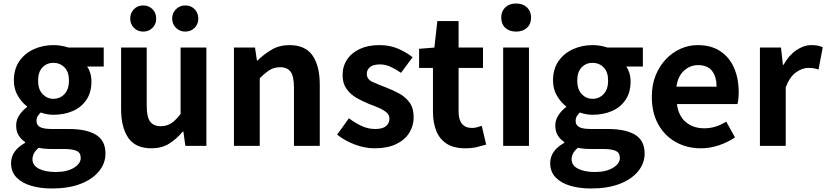

<svg xmlns="http://www.w3.org/2000/svg" viewBox="-20 -831 4708 1094"><path d="M276 243Q210 243 157.5 227.5Q105 212 74 180Q43 148 43 99Q43 27 123 -17V-22Q101 -36 86.5 -59Q72 -82 72 -117Q72 -148 90.5 -175.5Q109 -203 134 -221V-225Q105 -246 82 -284.5Q59 -323 59 -372Q59 -438 90.5 -483Q122 -528 173.5 -551Q225 -574 284 -574Q309 -574 330.5 -570Q352 -566 370 -560H571V-452H476Q487 -438 494 -415.5Q501 -393 501 -367Q501 -304 472 -261.5Q443 -219 394 -198Q345 -177 284 -177Q268 -177 249.5 -180Q231 -183 212 -190Q202 -180 195 -169.5Q188 -159 188 -141Q188 -119 207.5 -107.5Q227 -96 276 -96H372Q473 -96 527 -63Q581 -30 581 44Q581 100 543.5 145.5Q506 191 438 217Q370 243 276 243ZM284 -268Q322 -268 347.5 -295Q373 -322 373 -372Q373 -421 347.5 -447Q322 -473 284 -473Q247 -473 222 -447Q197 -421 197 -372Q197 -322 222.5 -295Q248 -268 284 -268ZM298 149Q362 149 401 125Q440 101 440 69Q440 39 416 28.5Q392 18 347 18H278Q230 18 201 11Q165 40 165 77Q165 111 201 130Q237 149 298 149Z M843 14Q752 14 711 -45.5Q670 -105 670 -211V-560H816V-229Q816 -164 835.5 -138Q855 -112 896 -112Q930 -112 955.5 -128.5Q981 -145 1009 -182V-560H1156V0H1036L1025 -81H1021Q985 -38 943 -12Q901 14 843 14ZM796 -651Q764 -651 743 -672.5Q722 -694 722 -725Q722 -757 743 -778.5Q764 -800 796 -800Q828 -800 849 -778.5Q870 -757 870 -725Q870 -694 849 -672.5Q828 -651 796 -651ZM1036 -651Q1004 -651 982.5 -672.5Q961 -694 961 -725Q961 -757 982.5 -778.5Q1004 -800 1036 -800Q1068 -800 1089 -778.5Q1110 -757 1110 -725Q1110 -694 1089 -672.5Q1068 -651 1036 -651Z M1313 0V-560H1433L1444 -486H1447Q1484 -522 1528 -548Q1572 -574 1629 -574Q1720 -574 1761 -514.5Q1802 -455 1802 -349V0H1655V-331Q1655 -396 1636 -422Q1617 -448 1576 -448Q1542 -448 1516.5 -432Q1491 -416 1460 -385V0Z M2114 14Q2058 14 2000.5 -8Q1943 -30 1901 -64L1968 -157Q2006 -129 2042 -112.5Q2078 -96 2118 -96Q2160 -96 2179.5 -112.5Q2199 -129 2199 -155Q2199 -176 2182 -190.5Q2165 -205 2138.5 -216.5Q2112 -228 2082 -239Q2047 -253 2012 -273Q1977 -293 1954.5 -324.5Q1932 -356 1932 -403Q1932 -453 1957.5 -491.5Q1983 -530 2030 -552Q2077 -574 2141 -574Q2202 -574 2249.5 -553Q2297 -532 2331 -505L2265 -416Q2235 -437 2205.5 -450.5Q2176 -464 2145 -464Q2107 -464 2088.5 -449Q2070 -434 2070 -410Q2070 -379 2103 -364Q2136 -349 2181 -332Q2218 -318 2254 -298.5Q2290 -279 2313.5 -247Q2337 -215 2337 -163Q2337 -114 2311.5 -73.5Q2286 -33 2236.5 -9.5Q2187 14 2114 14Z M2631 14Q2565 14 2524.5 -12.5Q2484 -39 2465.5 -86Q2447 -133 2447 -195V-444H2368V-553L2455 -560L2472 -711H2593V-560H2732V-444H2593V-196Q2593 -102 2670 -102Q2684 -102 2699 -106Q2714 -110 2725 -114L2750 -7Q2727 0 2697.5 7Q2668 14 2631 14Z M2847 0V-560H2994V0ZM2921 -651Q2882 -651 2859 -672.5Q2836 -694 2836 -731Q2836 -767 2859 -789Q2882 -811 2921 -811Q2959 -811 2982.5 -789Q3006 -767 3006 -731Q3006 -694 2982.5 -672.5Q2959 -651 2921 -651Z M3348 243Q3282 243 3229.5 227.5Q3177 212 3146 180Q3115 148 3115 99Q3115 27 3195 -17V-22Q3173 -36 3158.5 -59Q3144 -82 3144 -117Q3144 -148 3162.5 -175.5Q3181 -203 3206 -221V-225Q3177 -246 3154 -284.5Q3131 -323 3131 -372Q3131 -438 3162.5 -483Q3194 -528 3245.5 -551Q3297 -574 3356 -574Q3381 -574 3402.5 -570Q3424 -566 3442 -560H3643V-452H3548Q3559 -438 3566 -415.5Q3573 -393 3573 -367Q3573 -304 3544 -261.5Q3515 -219 3466 -198Q3417 -177 3356 -177Q3340 -177 3321.5 -180Q3303 -183 3284 -190Q3274 -180 3267 -169.5Q3260 -159 3260 -141Q3260 -119 3279.5 -107.5Q3299 -96 3348 -96H3444Q3545 -96 3599 -63Q3653 -30 3653 44Q3653 100 3615.5 145.5Q3578 191 3510 217Q3442 243 3348 243ZM3356 -268Q3394 -268 3419.5 -295Q3445 -322 3445 -372Q3445 -421 3419.5 -447Q3394 -473 3356 -473Q3319 -473 3294 -447Q3269 -421 3269 -372Q3269 -322 3294.5 -295Q3320 -268 3356 -268ZM3370 149Q3434 149 3473 125Q3512 101 3512 69Q3512 39 3488 28.5Q3464 18 3419 18H3350Q3302 18 3273 11Q3237 40 3237 77Q3237 111 3273 130Q3309 149 3370 149Z M3973 14Q3895 14 3831.5 -21Q3768 -56 3731 -122Q3694 -188 3694 -280Q3694 -348 3716 -402Q3738 -456 3775 -494.5Q3812 -533 3858.5 -553.5Q3905 -574 3955 -574Q4032 -574 4084 -539.5Q4136 -505 4162.5 -444.5Q4189 -384 4189 -306Q4189 -263 4182 -238H3837Q3846 -170 3888 -135Q3930 -100 3993 -100Q4027 -100 4057 -109.5Q4087 -119 4118 -138L4168 -48Q4127 -20 4076 -3Q4025 14 3973 14ZM3834 -337H4063Q4063 -393 4037.5 -426.5Q4012 -460 3957 -460Q3913 -460 3878 -429Q3843 -398 3834 -337Z M4310 0V-560H4430L4441 -461H4444Q4475 -516 4517.5 -545Q4560 -574 4603 -574Q4626 -574 4641 -570.5Q4656 -567 4668 -562L4644 -435Q4629 -440 4615.5 -442Q4602 -444 4584 -444Q4552 -444 4516.5 -419.5Q4481 -395 4457 -334V0Z"/></svg>

Font: Source Han Sans TC
Style: Bold
Weight: 700
Designer: Ryoko NISHIZUKA Ë•øÂ°öÊ∂ºÂ≠ê (kana, bopomofo & ideographs); Paul D. Hunt (Latin, Greek & Cyrillic); Sandoll Communicatio
Foundry: Adobe
Version: Version 2.004;hotconv 1.0.118;makeotfexe 2.5.65603